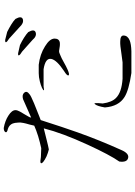

<svg xmlns="http://www.w3.org/2000/svg" viewBox="134 -916 731 1040"><g transform="rotate(-90 500.0 -396.5)"><path d="M216.8 -539.1 168.9 -541Q142.6 -545.9 136.7 -542Q131.8 -538.1 142.6 -528.3Q153.3 -519.5 171.9 -510.7Q192.4 -502 210 -498Q227.5 -501 261.7 -509.8Q295.9 -517.6 324.2 -525.4Q298.8 -424.8 235.4 -287.1Q180.7 -168 144.5 -116.2Q138.7 -74.2 164.1 -68.4Q188.5 -62.5 207 -105.5Q260.7 -224.6 302.7 -342.8Q328.1 -414.1 369.1 -542L386.7 -548.8Q436.5 -568.4 460 -578.1Q502 -595.7 508.8 -602.5Q529.3 -617.2 517.6 -630.9Q506.8 -644.5 482.4 -637.7L382.8 -593.8Q382.8 -600.6 388.7 -609.4Q391.6 -615.2 399.4 -627.9Q410.2 -645.5 415 -654.3Q422.9 -668.9 422.9 -678.7Q422.9 -698.2 393.6 -716.8Q365.2 -735.4 326.2 -742.2Q310.5 -742.2 304.7 -734.4Q297.9 -724.6 321.3 -719.7Q342.8 -712.9 350.6 -693.4Q354.5 -683.6 355.5 -664.1Q357.4 -655.3 353.5 -635.7Q351.6 -625 344.7 -601.6L338.9 -577.1Q315.4 -566.4 281.2 -555.7Q252 -546.9 216.8 -539.1ZM668.9 -552.7H623Q602.5 -552.7 579.1 -546.9Q559.6 -542 543.9 -535.2Q530.3 -528.3 530.3 -525.4Q531.2 -522.5 550.8 -526.4H644.5Q707 -516.6 700.2 -484.4Q694.3 -455.1 633.8 -415Q608.4 -399.4 611.3 -391.6Q614.3 -383.8 642.6 -396.5Q649.4 -399.4 661.1 -405.3Q668.9 -409.2 682.6 -417Q707 -430.7 717.8 -434.6Q735.4 -443.4 744.1 -442.4Q774.4 -436.5 789.1 -438.5Q810.5 -442.4 810.5 -466.8Q810.5 -493.2 768.6 -518.6Q725.6 -545.9 668.9 -552.7ZM681.6 -98.6H592.8Q519.5 -103.5 489.3 -133.8Q465.8 -156.2 459 -206.1Q464.8 -261.7 455.1 -248Q444.3 -235.4 437.5 -194.3Q443.4 -119.1 494.1 -87.9Q531.2 -64.5 624 -50.8H741.2Q781.2 -51.8 801.8 -60.5Q827.1 -71.3 827.1 -93.8Q827.1 -111.3 793.9 -111.3Q775.4 -112.3 726.6 -104.5ZM846.7 -723.6 803.7 -734.4Q789.1 -735.4 791 -729.5Q792 -724.6 810.5 -712.9L873 -656.2Q894.5 -632.8 915 -638.7Q935.5 -645.5 917 -678.7Q906.2 -689.5 885.7 -702.1Q868.2 -712.9 846.7 -723.6ZM775.4 -654.3 732.4 -664.1Q717.8 -666 719.7 -660.2Q720.7 -654.3 740.2 -642.6L802.7 -586.9Q823.2 -562.5 843.8 -569.3Q864.3 -576.2 845.7 -609.4Q835.9 -619.1 814.5 -632.8Q795.9 -644.5 775.4 -654.3Z"/></g></svg>

Font: Batang
Style: Regular
Weight: 400
Version: Version 2.21